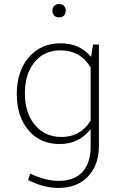

<svg xmlns="http://www.w3.org/2000/svg" viewBox="-20 -702 608 949"><path d="M296 -625Q287 -616 272 -616Q257 -616 248 -625Q239 -634 239 -649Q239 -664 248 -673Q257 -682 272 -682Q287 -682 296 -673Q305 -664 305 -649Q305 -634 296 -625ZM63 -237Q63 -350 122.5 -419Q182 -488 280 -488Q374 -488 430 -421L440 -482H469V17Q469 114 415 170.5Q361 227 268 227Q197 227 119 188L129 156Q206 192 271 192Q347 192 387.5 148Q428 104 428 21V-64Q371 10 275 10Q179 10 121 -58Q63 -126 63 -237ZM103 -241Q103 -144 152.5 -84.5Q202 -25 284 -25Q379 -25 428 -106V-369Q377 -453 278 -453Q198 -453 150.5 -394.5Q103 -336 103 -241Z"/></svg>

Font: Cantarell Light
Style: Regular
Weight: 300
Designer: Dave Crossland, Nikolaus Waxweiler, Florian Fecher, Jacques Le Bailly, Eben Sorkin, Alexei Vanyashin, Alexios Zavras, Em
Version: Version 0.303